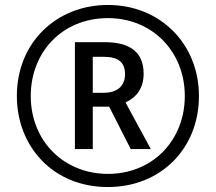

<svg xmlns="http://www.w3.org/2000/svg" viewBox="-20 -744 871 774"><path d="M415 10C627 10 782 -144 782 -357C782 -565 628 -724 415 -724C209 -724 48 -574 48 -357C48 -154 193 10 415 10ZM415 -43C239 -43 104 -174 104 -357C104 -535 232 -671 415 -671C594 -671 725 -536 725 -357C725 -179 596 -43 415 -43ZM282 -143H354V-314H420L507 -143H588L486 -331C531 -352 559 -389 559 -447C559 -533 505 -574 402 -574H282ZM399 -370H354V-515H398C457 -515 484 -493 484 -445C484 -396 451 -370 399 -370Z"/></svg>

Font: Noto Sans Condensed
Style: Regular
Weight: 400
Width: 3
Designer: Monotype Design Team
Foundry: Monotype Imaging Inc.
Version: Version 2.013